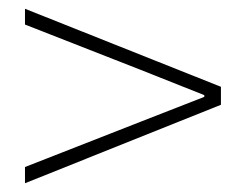

<svg xmlns="http://www.w3.org/2000/svg" viewBox="-20 -584 561 438"><path d="M37 -166V-203L300 -306L446 -363V-367L300 -425L37 -528V-564L484 -386V-345Z"/></svg>

Font: Noto Sans JP Thin Thin
Style: Regular
Weight: 250
Version: Version 2.004-H2;hotconv 1.0.118;makeotfexe 2.5.65603